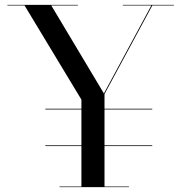

<svg xmlns="http://www.w3.org/2000/svg" viewBox="-20 -770 746 790"><path d="M315 0V-360L79.5 -750H189.5L407.5 -385.5L603 -748H607L410 -383V0ZM225 0V-2.5H510.5V0ZM166.5 -169V-172H606.5V-169ZM166.5 -319.5V-322.5H606.5V-319.5ZM10.5 -747.5V-750H300.5V-747.5ZM485.5 -747.5V-750H695.5V-747.5Z"/></svg>

Font: Bodoni Moda 72pt
Style: Regular
Weight: 400
Designer: Owen Earl
Foundry: indestructible type
Version: Version 2.005